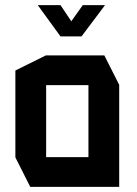

<svg xmlns="http://www.w3.org/2000/svg" viewBox="-20 -729 533 749"><path d="M160 -397V-513H387L445 -398V-397ZM98 0 40 -115V-116H325V0ZM40 -116V-454L159 -513H160V-116ZM325 0V-397H445V0ZM216 -587 128 -708V-709H216L289 -600ZM216 -587 303 -709H389V-708L298 -587Z"/></svg>

Font: Foldit Medium
Style: Regular
Weight: 500
Version: Version 1.003